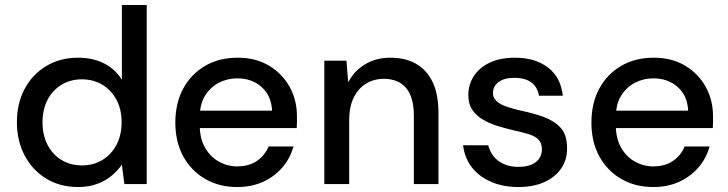

<svg xmlns="http://www.w3.org/2000/svg" viewBox="-20 -740 2929 772"><path d="M294 12Q221 12 165.5 -22Q110 -56 79 -115Q48 -174 48 -249Q48 -324 79 -382.5Q110 -441 166 -474.5Q222 -508 294 -508Q354 -508 399.5 -484.5Q445 -461 470 -419V-720H570V0H480L470 -78Q454 -55 430 -34.5Q406 -14 372 -1Q338 12 294 12ZM309 -75Q356 -75 392 -97Q428 -119 448.5 -158Q469 -197 469 -248Q469 -300 448.5 -338.5Q428 -377 392 -399Q356 -421 309 -421Q263 -421 227 -399Q191 -377 171 -338.5Q151 -300 151 -248Q151 -197 171 -158Q191 -119 227 -97Q263 -75 309 -75Z M934 12Q861 12 805 -20.5Q749 -53 717 -111Q685 -169 685 -247Q685 -325 716.5 -383.5Q748 -442 804.5 -475Q861 -508 936 -508Q1009 -508 1062.5 -475.5Q1116 -443 1145 -390Q1174 -337 1174 -272Q1174 -262 1174 -250Q1174 -238 1173 -225H759V-295H1074Q1071 -355 1032 -390Q993 -425 934 -425Q894 -425 859.5 -407Q825 -389 804 -354.5Q783 -320 783 -267V-239Q783 -184 804 -147Q825 -110 859.5 -90.5Q894 -71 934 -71Q981 -71 1013 -93Q1045 -115 1060 -151H1160Q1147 -104 1116 -67.5Q1085 -31 1039 -9.5Q993 12 934 12Z M1284 0V-496H1373L1380 -409Q1404 -455 1448 -481.5Q1492 -508 1550 -508Q1610 -508 1653 -483.5Q1696 -459 1719.5 -410Q1743 -361 1743 -286V0H1644V-276Q1644 -348 1613.5 -385.5Q1583 -423 1523 -423Q1483 -423 1451.5 -403.5Q1420 -384 1402 -347Q1384 -310 1384 -257V0Z M2064 12Q2003 12 1954.5 -9Q1906 -30 1877 -67.5Q1848 -105 1842 -156H1943Q1949 -132 1964 -112.5Q1979 -93 2004.5 -81Q2030 -69 2064 -69Q2097 -69 2118 -78.5Q2139 -88 2149 -104Q2159 -120 2159 -138Q2159 -165 2145 -179Q2131 -193 2104.5 -201Q2078 -209 2041 -217Q2011 -224 1979 -234Q1947 -244 1921 -259.5Q1895 -275 1879 -298.5Q1863 -322 1863 -357Q1863 -400 1885.5 -434.5Q1908 -469 1950 -488.5Q1992 -508 2050 -508Q2132 -508 2183.5 -468.5Q2235 -429 2243 -355H2147Q2142 -389 2117 -408Q2092 -427 2049 -427Q2007 -427 1984.5 -410Q1962 -393 1962 -365Q1962 -348 1975.5 -334.5Q1989 -321 2014.5 -312Q2040 -303 2075 -295Q2124 -285 2165.5 -270Q2207 -255 2233.5 -227Q2260 -199 2260 -145Q2261 -99 2237 -63.5Q2213 -28 2169 -8Q2125 12 2064 12Z M2607 12Q2534 12 2478 -20.5Q2422 -53 2390 -111Q2358 -169 2358 -247Q2358 -325 2389.5 -383.5Q2421 -442 2477.5 -475Q2534 -508 2609 -508Q2682 -508 2735.5 -475.5Q2789 -443 2818 -390Q2847 -337 2847 -272Q2847 -262 2847 -250Q2847 -238 2846 -225H2432V-295H2747Q2744 -355 2705 -390Q2666 -425 2607 -425Q2567 -425 2532.5 -407Q2498 -389 2477 -354.5Q2456 -320 2456 -267V-239Q2456 -184 2477 -147Q2498 -110 2532.5 -90.5Q2567 -71 2607 -71Q2654 -71 2686 -93Q2718 -115 2733 -151H2833Q2820 -104 2789 -67.5Q2758 -31 2712 -9.5Q2666 12 2607 12Z"/></svg>

Font: DM Sans 24pt Medium
Style: Regular
Weight: 500
Designer: Colophon Foundry, Jonny Pinhorn
Foundry: Colophon Foundry
Version: Version 4.004;gftools[0.9.30]